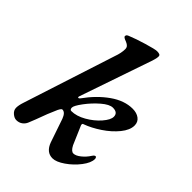

<svg xmlns="http://www.w3.org/2000/svg" viewBox="-210 -809 928 928"><g transform="rotate(45 254.0 -345.0)"><path d="M258 -32 217 -152Q205 -184 186 -184Q177 -184 165 -153Q153 -128 128 -59L114 -24Q108 -9 95 0.5Q82 10 64 10Q50 10 35.5 -2.5Q21 -15 21 -32Q21 -49 29 -73L182 -546Q194 -579 194 -605Q194 -615 188.5 -621.5Q183 -628 171 -633Q148 -641 148 -648Q148 -654 151.5 -657.5Q155 -661 167 -665Q193 -676 244.5 -691.5Q296 -707 310 -707Q320 -707 326.5 -704.5Q333 -702 333 -694Q333 -681 326 -660L198 -287Q197 -285 197 -282Q197 -278 200 -278Q205 -278 209 -284Q255 -348 311 -387.5Q367 -427 423 -427Q451 -427 469 -413.5Q487 -400 487 -376Q487 -345 459 -310.5Q431 -276 389 -248Q347 -220 308 -206Q302 -205 302 -199Q302 -194 304 -191L344 -98Q358 -71 373 -71Q389 -71 409.5 -87.5Q430 -104 444 -126Q448 -132 451.5 -135Q455 -138 459 -138Q462 -138 464 -134Q466 -130 466 -126Q466 -100 440 -66Q414 -32 378.5 -7.5Q343 17 318 17Q276 17 258 -32ZM386 -335Q386 -363 352 -363Q329 -363 296 -334.5Q263 -306 237 -271Q211 -236 211 -223Q211 -217 213.5 -213Q216 -209 221 -209Q256 -209 294.5 -231Q333 -253 359.5 -283.5Q386 -314 386 -335Z"/></g></svg>

Font: EB Garamond SemiBold
Style: Italic
Weight: 600
Italic angle: -17.2°
Designer: Georg Duffner and Octavio Pardo
Foundry: Georg Duffner
Version: Version 1.000